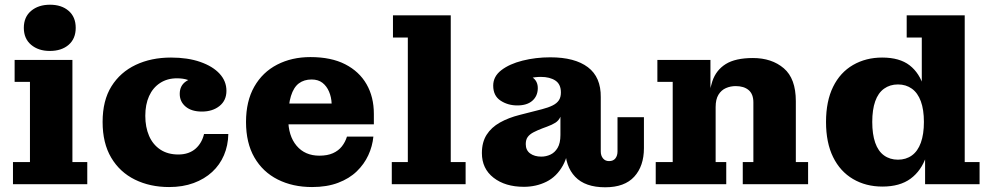

<svg xmlns="http://www.w3.org/2000/svg" viewBox="-20 -781 4204 814"><path d="M35 0V-94H107V-434H42V-527H287V-94H350V0ZM191 -565Q143 -565 112 -591Q81 -617 81 -663Q81 -709 112 -735Q143 -761 192 -761Q241 -761 271 -735Q301 -709 301 -663Q301 -617 271 -591Q241 -565 191 -565Z M697 12Q616 12 552 -19.5Q488 -51 451.5 -112.5Q415 -174 415 -264Q415 -355 452.5 -415Q490 -475 555.5 -506Q621 -537 705 -537L730 -449Q689 -449 658.5 -429Q628 -409 612 -373.5Q596 -338 596 -290Q596 -242 612 -205Q628 -168 659.5 -147Q691 -126 736 -126Q759 -126 777.5 -132.5Q796 -139 809.5 -151Q823 -163 832 -179Q841 -195 845 -213H948Q947 -164 929.5 -123Q912 -82 879.5 -52Q847 -22 801 -5Q755 12 697 12ZM836 -308Q792 -308 767 -329Q742 -350 742 -383Q742 -418 768.5 -436Q795 -454 841 -454L844 -392Q828 -411 811.5 -423.5Q795 -436 775.5 -442.5Q756 -449 730 -449L705 -537Q776 -537 829 -518.5Q882 -500 911 -468.5Q940 -437 940 -396Q940 -355 910.5 -331.5Q881 -308 836 -308Z M1303 12Q1221 12 1157.5 -20Q1094 -52 1058.5 -113.5Q1023 -175 1023 -264Q1023 -352 1058 -413.5Q1093 -475 1155 -507Q1217 -539 1296 -539L1301 -444Q1269 -444 1247 -427.5Q1225 -411 1213.5 -374Q1202 -337 1202 -277Q1202 -205 1237.5 -163Q1273 -121 1334 -121Q1368 -121 1391.5 -131.5Q1415 -142 1429.5 -160.5Q1444 -179 1451 -202H1563Q1559 -161 1541.5 -123Q1524 -85 1492.5 -54.5Q1461 -24 1413.5 -6Q1366 12 1303 12ZM1105 -254V-342H1386L1565 -298V-254ZM1386 -342Q1385 -369 1375 -392.5Q1365 -416 1347 -430Q1329 -444 1301 -444L1296 -539Q1384 -539 1443.5 -508.5Q1503 -478 1534 -424Q1565 -370 1565 -298Z M1641 0V-94H1709V-622H1646V-716H1891V-94H1954V0Z M2173 -334Q2133 -334 2102 -354.5Q2071 -375 2071 -418Q2071 -457 2105.5 -483.5Q2140 -510 2195.5 -524Q2251 -538 2313 -538Q2417 -538 2472.5 -496Q2528 -454 2527 -369L2358 -389Q2358 -424 2334.5 -439.5Q2311 -455 2273 -455Q2248 -455 2224.5 -449Q2201 -443 2184.5 -429Q2168 -415 2163 -391L2167 -472Q2210 -470 2235.5 -454Q2261 -438 2260 -405Q2259 -373 2236.5 -353.5Q2214 -334 2173 -334ZM2546 13Q2461 13 2418.5 -31.5Q2376 -76 2376 -155V-171H2356V-286H2351L2358 -341V-389L2527 -369V-139Q2527 -121 2536.5 -109.5Q2546 -98 2562 -98Q2580 -98 2589 -109.5Q2598 -121 2598 -139V-284H2710V-153Q2710 -77 2669 -32Q2628 13 2546 13ZM2201 11Q2122 11 2072.5 -27.5Q2023 -66 2023 -132Q2023 -178 2043 -209.5Q2063 -241 2099.5 -261.5Q2136 -282 2184 -294L2278 -318Q2305 -325 2323 -334Q2341 -343 2349.5 -356Q2358 -369 2358 -389L2360 -286H2356Q2349 -270 2335 -261Q2321 -252 2299 -244L2280 -237Q2259 -229 2242.5 -220.5Q2226 -212 2217.5 -200.5Q2209 -189 2209 -170Q2209 -144 2227.5 -130.5Q2246 -117 2275 -117Q2295 -117 2313.5 -125.5Q2332 -134 2344 -154Q2356 -174 2356 -209L2393 -206Q2393 -127 2366.5 -79.5Q2340 -32 2296.5 -10.5Q2253 11 2201 11Z M3129 0V-94H3174V-347Q3174 -382 3154 -399Q3134 -416 3099 -416Q3077 -416 3057.5 -407.5Q3038 -399 3026 -379.5Q3014 -360 3014 -327L2984 -326Q2984 -389 3000 -436.5Q3016 -484 3057 -509.5Q3098 -535 3172 -535Q3252 -535 3303 -491.5Q3354 -448 3354 -352V-94H3406V0ZM2760 0V-94H2832V-434H2767V-527H2992V-350L3014 -353V-94H3059V0Z M3721 10Q3651 10 3596.5 -22Q3542 -54 3512 -115Q3482 -176 3482 -264Q3482 -352 3512 -413Q3542 -474 3596.5 -505.5Q3651 -537 3720 -537Q3794 -537 3836.5 -504Q3879 -471 3897 -410Q3915 -349 3915 -265L3928 -263Q3928 -180 3907 -118.5Q3886 -57 3840.5 -23.5Q3795 10 3721 10ZM3787 -104Q3821 -104 3846 -122Q3871 -140 3884 -176Q3897 -212 3897 -264Q3897 -316 3884 -351.5Q3871 -387 3846 -405Q3821 -423 3787 -423Q3753 -423 3728 -405Q3703 -387 3690.5 -351.5Q3678 -316 3678 -264Q3678 -212 3690.5 -176Q3703 -140 3728 -122Q3753 -104 3787 -104ZM3902 0V-127L3912 -264L3888 -381V-622H3824V-716H4070V-94H4133V0Z"/></svg>

Font: Montagu Slab 24pt
Style: Bold
Weight: 700
Designer: Florian Karsten
Foundry: Florian Karsten
Version: Version 1.000